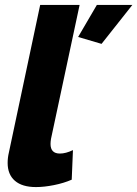

<svg xmlns="http://www.w3.org/2000/svg" viewBox="-20 -750 557 779"><path d="M126 9Q70 9 40.5 -16.5Q11 -42 11 -89Q11 -110 16 -131L143 -730H303L187 -187Q185 -175 185 -166Q185 -127 223 -127Q247 -127 276 -141L271 -21Q239 -7 199 1Q159 9 126 9ZM297 -600 373 -730H517L392 -572Z"/></svg>

Font: Raleway ExtraBold
Style: Italic
Weight: 800
Italic angle: -12°
Designer: Matt McInerney, Pablo Impallari, Rodrigo Fuenzalida
Foundry: Matt McInerney, Pablo Impallari, Rodrigo Fuenzalida
Version: Version 4.026